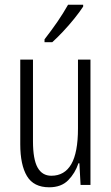

<svg xmlns="http://www.w3.org/2000/svg" viewBox="-20 -785 472 815"><path d="M364 -532V0H322L317 -92H313Q299 -50 269.5 -20Q240 10 189 10Q123 10 94.5 -37.5Q66 -85 66 -173V-532H120V-185Q120 -109 139.5 -74Q159 -39 198 -39Q254 -39 282.5 -88Q311 -137 311 -240V-532ZM333 -757Q318 -734 295 -705.5Q272 -677 247 -650.5Q222 -624 202 -606H169V-618Q200 -658 224 -693Q248 -728 269 -765H333Z"/></svg>

Font: Noto Sans Malayalam ExtraCondensed Light
Style: Regular
Weight: 300
Width: 2
Designer: Jelle Bosma - Monotype Design Team
Foundry: Monotype Imaging Inc.
Version: Version 2.104; ttfautohint (v1.8.4.7-5d5b)